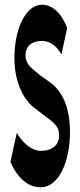

<svg xmlns="http://www.w3.org/2000/svg" viewBox="-20 -778 338 812"><path d="M152 14C229 14 276 -95 276 -219C276 -324 244 -386 201 -423L149 -460C120 -486 88 -502 88 -544C88 -583 115 -605 157 -605C191 -605 218 -585 240 -548L264 -660C239 -725 200 -758 157 -758C90 -758 41 -658 41 -533C41 -425 82 -360 116 -329L168 -289C203 -262 230 -248 230 -205C230 -165 201 -140 153 -140C115 -140 78 -171 51 -216L24 -93C56 -22 100 14 152 14Z"/></svg>

Font: 寒蝉无机体 CompactMedium
Style: Regular
Weight: 500
Width: 3
Designer: ChillTanhei {Warren2060}; 
Source Han Sans {Ryoko NISHIZUKA 西塚涼子 (kana, bopomofo & ideographs); Paul D. Hunt (Latin, Gre
Foundry: ChillType&Adobe
Version: Version 1.000;Glyphs 3.1.1 (3135)